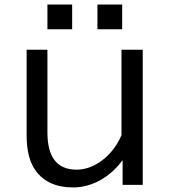

<svg xmlns="http://www.w3.org/2000/svg" viewBox="-20 -782 740 838"><path d="M187 -762.2H294.9V-654.3H187ZM405.3 -762.2H513.2V-654.3H405.3ZM96.2 -564.9H187V-204.1Q187 -41.5 314 -41.5Q364.3 -41.5 412.6 -72.8Q476.1 -114.3 510.3 -191.9V-564.9H603V24.9H515.1V-83Q470.7 -22.9 410.2 8.3Q356 36.1 299.3 36.1Q187.5 36.1 134.3 -39.1Q96.2 -92.8 96.2 -191.9Z"/></svg>

Font: FORM UDPGothic
Style: Regular
Weight: 400
Foundry: Pronama LLC
Version: Version 1.05101